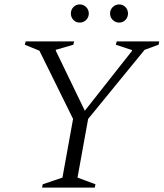

<svg xmlns="http://www.w3.org/2000/svg" viewBox="-20 -847 739 867"><path d="M170 0 173 -15 262 -45 310 -310 158 -618 92 -645 96 -660H315L311 -645L232 -622V-618L363 -347L576 -617V-621L503 -645L507 -660H699L696 -645L633 -622L378 -310L330 -45L411 -15L408 0ZM340 -745Q323 -745 311.5 -757Q300 -769 300 -786Q300 -803 311.5 -815Q323 -827 340 -827Q357 -827 369 -815Q381 -803 381 -786Q381 -769 369 -757Q357 -745 340 -745ZM518 -745Q501 -745 489 -757Q477 -769 477 -786Q477 -803 489 -815Q501 -827 518 -827Q535 -827 546.5 -815Q558 -803 558 -786Q558 -769 546.5 -757Q535 -745 518 -745Z"/></svg>

Font: Spectral SC Light
Style: Italic
Weight: 300
Italic angle: -10°
Designer: Jean-Baptiste Levee
Foundry: Production Type
Version: Version 2.001